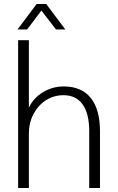

<svg xmlns="http://www.w3.org/2000/svg" viewBox="-20 -944 593 964"><path d="M71 -742H125V-404Q149 -453 196.5 -481.5Q244 -510 300 -510Q389 -510 435.5 -452.5Q482 -395 482 -284V0H428V-285Q428 -373 395 -419.5Q362 -466 299 -466Q250 -466 210.5 -440.5Q171 -415 148 -371Q125 -327 125 -274V0H71ZM164 -924H212L308 -796H261L188 -891L116 -796H68Z"/></svg>

Font: Sarabun ExtraLight
Style: Regular
Weight: 275
Designer: Suppakit Chalermlarp | Katatrad Co.,Ltd.
Foundry: Cadson Demak Co.,Ltd.
Version: Version 1.000; ttfautohint (v1.6)